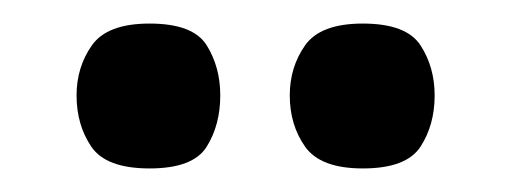

<svg xmlns="http://www.w3.org/2000/svg" viewBox="-20 -601 434 163"><path d="M107 -458Q70 -458 57.5 -476.5Q45 -495 45 -520Q45 -544 58 -562.5Q71 -581 107 -581Q144 -581 155.5 -562.5Q167 -544 167 -520Q167 -495 155.5 -476.5Q144 -458 107 -458ZM288 -458Q252 -458 239 -476.5Q226 -495 226 -520Q226 -544 239 -562.5Q252 -581 288 -581Q325 -581 337 -562.5Q349 -544 349 -520Q349 -495 337 -476.5Q325 -458 288 -458Z"/></svg>

Font: Darker Grotesque Light
Style: Bold
Weight: 700
Version: Version 1.000;gftools[0.9.28]